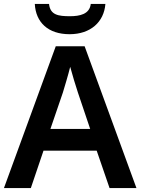

<svg xmlns="http://www.w3.org/2000/svg" viewBox="-20 -951 711 971"><path d="M513 -931H439C433 -879 383 -869 334 -869C275 -869 234 -875 228 -931H156C161 -838 223 -778 332 -778C438 -778 506 -840 513 -931ZM534 0H670L408 -717H262L0 0H136L200 -189H469ZM374 -483 436 -299H235L298 -483C305 -506 325 -572 335 -613C344 -578 365 -510 374 -483Z"/></svg>

Font: Noto Sans Bengali SemiBold
Style: Regular
Weight: 600
Designer: Jelle Bosma - Monotype Design Team
Foundry: Monotype Imaging Inc.
Version: Version 2.003